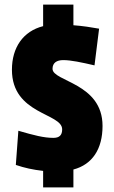

<svg xmlns="http://www.w3.org/2000/svg" viewBox="-20 -738 499 837"><path d="M32 -434C32 -238 251 -246 251 -174C251 -149 239 -137 213 -137C171 -137 129 -148 60 -168L49 -19C87 -6 124 2 168 7V79H300V1C383 -21 427 -89 427 -189C427 -377 209 -382 209 -438C209 -464 227 -476 256 -476C289 -476 336 -466 392 -453L412 -613C379 -619 340 -625 300 -628V-718H168V-624C81 -602 32 -531 32 -434Z"/></svg>

Font: Passion One
Style: Regular
Weight: 400
Designer: Alejandro Lo Celso
Foundry: Fontstage
Version: Version 1.001